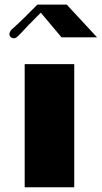

<svg xmlns="http://www.w3.org/2000/svg" viewBox="-20 -793 431 813"><path d="M84.5 0H294.4V-521.5H84.5ZM39.1 -630.9C47.4 -630.9 53.7 -637.2 64.9 -648.9C67.9 -651.4 70.8 -654.8 99.1 -685.1L152.8 -739.3L240.7 -634.8H391.1L262.7 -773.4H138.2L84.5 -719.7C59.6 -694.8 48.8 -686 40 -677.7C22.9 -663.6 20 -656.7 20 -648.4C20 -638.7 27.3 -630.9 39.1 -630.9Z"/></svg>

Font: Limelight
Style: Regular
Weight: 400
Designer: Nicole Fally
Foundry: Nicole Fally
Version: Version 1.002